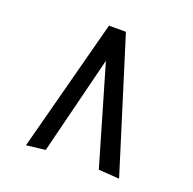

<svg xmlns="http://www.w3.org/2000/svg" viewBox="-117 -767 889 885"><g transform="rotate(20 327.5 -324.5)"><path d="M271 -649 100 0 193 -11 313 -492 454 -9 556 -2 354 -649Z"/></g></svg>

Font: All Genders v4 Light
Style: Regular
Weight: 300
Designer: Rassam Alawdi
Foundry: Rassam Art
Version: Version 3.100;FEAKit 1.0